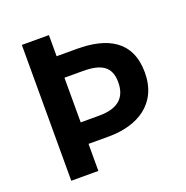

<svg xmlns="http://www.w3.org/2000/svg" viewBox="-132 -862 953 984"><g transform="rotate(-20 345.0 -370.5)"><path d="M91.3 0H239V-147.4H349.9C508.2 -147.4 635.6 -223.2 635.6 -392.9C635.6 -567.7 511.4 -625.4 349.9 -625.4H239V-740.8H91.3ZM239 -264.7V-508.2H339.3C438.9 -508.2 490.3 -478.5 490.3 -392.9C490.3 -307.9 442 -264.7 339.3 -264.7Z"/></g></svg>

Font: Source Han Sans JP VF
Style: Regular
Weight: 250
Designer: Ryoko NISHIZUKA 西塚涼子 (kana, bopomofo & ideographs); Paul D. Hunt (Latin, Greek & Cyrillic); Sandoll Communications 산돌커뮤니
Foundry: Adobe
Version: Version 2.004;hotconv 1.0.118;makeotfexe 2.5.65603